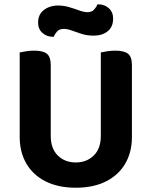

<svg xmlns="http://www.w3.org/2000/svg" viewBox="-20 -849 699 885"><path d="M329.3 16.3Q248.3 16.3 190.4 -12.9Q132.4 -42 101.6 -94.8Q70.8 -147.6 70.8 -217.9V-286.1H213.9V-222.3Q213.9 -164.1 246.5 -132.1Q279.1 -100.2 329.3 -100.2Q379.4 -100.2 412.1 -132.1Q444.7 -164.1 444.7 -222.3V-286.1H588.1V-217.9Q588.1 -147.6 557.3 -94.8Q526.5 -42 468.5 -12.9Q410.6 16.3 329.3 16.3ZM213.9 -254.3H70.8V-607.3Q80.5 -609.3 99.5 -612.5Q118.6 -615.6 137.2 -615.6Q177.7 -615.6 195.8 -601.5Q213.9 -587.4 213.9 -548.3ZM588.1 -253H444.7V-607.3Q454.3 -609.3 473.4 -612.5Q492.5 -615.6 511.1 -615.6Q551.5 -615.6 569.8 -601.5Q588.1 -587.4 588.1 -548.3ZM245.8 -823.6Q273.8 -823.6 298.9 -816.1Q324 -808.6 345.5 -800.8Q367 -792.9 382.7 -792.9Q403.3 -792.9 414.1 -805.2Q424.9 -817.6 429.6 -828.9H434.3Q461.5 -828.9 481.5 -811.2Q501.4 -793.5 501.4 -763.2Q501.4 -724.7 476.1 -704.7Q450.8 -684.7 411.9 -684.7Q381.3 -684.7 356.3 -692.7Q331.3 -700.7 310.9 -708.3Q290.6 -715.8 274 -715.8Q253.3 -715.8 243 -703.8Q232.7 -691.8 227.4 -679.4H223.4Q196.1 -679.4 175.9 -697Q155.6 -714.6 155.6 -745.1Q155.6 -771.7 168.7 -789.2Q181.9 -806.6 203 -815.1Q224.1 -823.6 245.8 -823.6Z"/></svg>

Font: Baloo Tammudu 2
Style: Regular
Weight: 400
Designer: Maithili Shingre, Omkar Shende and Ek Type
Foundry: Ek Type
Version: Version 1.700